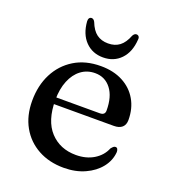

<svg xmlns="http://www.w3.org/2000/svg" viewBox="-127 -764 775 871"><g transform="rotate(20 261.0 -329.0)"><path d="M481.5 -292.5Q481.5 -269.5 467.8 -257.2Q454 -245 428 -245H108.5V-277H348.5Q373.5 -277 373.5 -299Q373.5 -366 344.5 -403.5Q315.5 -441 267.5 -441Q229 -441 200 -419.2Q171 -397.5 154.8 -357.8Q138.5 -318 138.5 -264.5Q138.5 -165 186.2 -113.5Q234 -62 311 -62Q360.5 -62 397 -84.2Q433.5 -106.5 448.5 -143.5Q455 -151.5 459.2 -154.8Q463.5 -158 468.5 -158Q475.5 -158 478.5 -152Q481.5 -146 481.5 -138Q478.5 -97 451.8 -63Q425 -29 380.2 -8.8Q335.5 11.5 278.5 11.5Q208.5 11.5 154.8 -18Q101 -47.5 71 -100.8Q41 -154 41 -226Q41 -299.5 70.2 -356.8Q99.5 -414 153.2 -447Q207 -480 281 -480Q342.5 -480 387.5 -456.2Q432.5 -432.5 457 -390.2Q481.5 -348 481.5 -292.5ZM275 -587.5Q308 -587.5 330.2 -604.5Q352.5 -621.5 366.5 -658Q373.5 -670.5 383 -670.5Q390.5 -670.5 394.8 -665Q399 -659.5 397.5 -649.5Q393.5 -589 360.2 -554.5Q327 -520 275 -520Q223.5 -520 190 -554.5Q156.5 -589 152 -649.5Q151.5 -659.5 155.5 -665Q159.5 -670.5 166.5 -670.5Q176.5 -670.5 183 -658Q197.5 -620.5 220 -604Q242.5 -587.5 275 -587.5Z"/></g></svg>

Font: Fraunces 12pt
Style: Regular
Weight: 400
Version: Version 1.000;[b76b70a41]